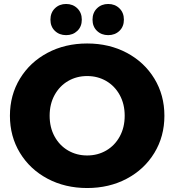

<svg xmlns="http://www.w3.org/2000/svg" viewBox="-20 -933 879 967"><path d="M30 -350Q30 -454 80.5 -537Q131 -620 219.5 -667Q308 -714 419 -714Q530 -714 618.5 -667Q707 -620 757.5 -537Q808 -454 808 -350Q808 -246 757.5 -163Q707 -80 618.5 -33Q530 14 419 14Q308 14 219.5 -33Q131 -80 80.5 -163Q30 -246 30 -350ZM608 -350Q608 -409 583 -454.5Q558 -500 515 -525Q472 -550 419 -550Q366 -550 323 -525Q280 -500 255 -454.5Q230 -409 230 -350Q230 -291 255 -245.5Q280 -200 323 -175Q366 -150 419 -150Q472 -150 515 -175Q558 -200 583 -245.5Q608 -291 608 -350ZM234 -834Q234 -869 256.5 -891Q279 -913 313 -913Q347 -913 369.5 -891Q392 -869 392 -834Q392 -799 369.5 -777.5Q347 -756 313 -756Q279 -756 256.5 -777.5Q234 -799 234 -834ZM446 -834Q446 -869 468.5 -891Q491 -913 525 -913Q559 -913 581.5 -891Q604 -869 604 -834Q604 -799 581.5 -777.5Q559 -756 525 -756Q491 -756 468.5 -777.5Q446 -799 446 -834Z"/></svg>

Font: Montserrat Alternates ExtraBold
Style: Regular
Weight: 800
Designer: Julieta Ulanovsky
Foundry: Julieta Ulanovsky
Version: Version 7.200